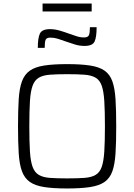

<svg xmlns="http://www.w3.org/2000/svg" viewBox="-20 -1059 761 1087"><path d="M360 8Q281 8 230 0Q179 -8 149 -29Q119 -50 104.5 -89Q90 -128 86 -190.5Q82 -253 82 -344Q82 -435 86 -497.5Q90 -560 104.5 -599Q119 -638 149 -659Q179 -680 230 -688Q281 -696 360 -696Q439 -696 490.5 -688Q542 -680 572 -659Q602 -638 616 -599Q630 -560 634 -497.5Q638 -435 638 -344Q638 -253 634 -190.5Q630 -128 616 -89Q602 -50 572 -29Q542 -8 490.5 0Q439 8 360 8ZM360 -49Q420 -49 459 -52Q498 -55 521.5 -69Q545 -83 556 -114.5Q567 -146 570.5 -201.5Q574 -257 574 -344Q574 -431 570.5 -486.5Q567 -542 556 -573.5Q545 -605 521.5 -619Q498 -633 459 -636Q420 -639 360 -639Q301 -639 262 -636Q223 -633 199.5 -619Q176 -605 164.5 -573.5Q153 -542 149.5 -486.5Q146 -431 146 -344Q146 -257 149.5 -201.5Q153 -146 164.5 -114.5Q176 -83 199.5 -69Q223 -55 262 -52Q301 -49 360 -49ZM194 -788Q194 -844 206 -869Q218 -894 263 -894Q290 -894 317.5 -886Q345 -878 372 -868Q393 -861 413.5 -854Q434 -847 456 -847Q478 -847 483.5 -860Q489 -873 489 -905H527Q527 -849 515.5 -824Q504 -799 459 -799Q429 -799 403 -807.5Q377 -816 350 -825Q328 -833 307.5 -839.5Q287 -846 265 -846Q243 -846 238 -833Q233 -820 233 -788ZM221 -994V-1039H499V-994Z"/></svg>

Font: Saira Light
Style: Regular
Weight: 300
Designer: Hector Gatti with collaboration of the Omnibus-Type team
Foundry: Omnibus-Type
Version: Version 1.100; ttfautohint (v1.8.3)